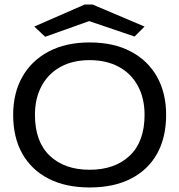

<svg xmlns="http://www.w3.org/2000/svg" viewBox="-20 -815 790 846"><path d="M375 11Q270 11 194.5 -27.5Q119 -66 78.5 -137.5Q38 -209 38 -309Q38 -405 78.5 -476.5Q119 -548 194.5 -588Q270 -628 375 -628Q481 -628 556.5 -588Q632 -548 672 -476.5Q712 -405 712 -309Q712 -209 672 -137.5Q632 -66 556.5 -27.5Q481 11 375 11ZM375 -67Q486 -67 551.5 -129Q617 -191 617 -309Q617 -382 587.5 -436.5Q558 -491 503.5 -520.5Q449 -550 375 -550Q301 -550 247 -520.5Q193 -491 163.5 -436.5Q134 -382 134 -309Q134 -191 199 -129Q264 -67 375 -67ZM179 -653 131 -698 353 -795H388L617 -698L573 -654L373 -722Z"/></svg>

Font: Inconsolata ExtraExpanded Medium
Style: Regular
Weight: 500
Width: 8
Monospace: yes
Designer: Raph Levien, Cyreal, Brenton Simpson
Foundry: Raph Levien, Cyreal, Google
Version: Version 3.001; ttfautohint (v1.8.2.53-6de2)